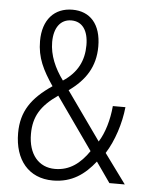

<svg xmlns="http://www.w3.org/2000/svg" viewBox="-53 -767 622 820"><g transform="rotate(5 258.5 -357.0)"><path d="M225 -724C147 -724 98 -670 98 -579C98 -507 124 -456 168 -391C81 -332 39 -272 39 -179C39 -65 100 10 204 10C286 10 340 -30 385 -87L446 0H512L419 -127C454 -182 479 -259 486 -329H432C427 -270 410 -212 385 -173L238 -380C308 -430 348 -490 348 -577C348 -673 300 -724 225 -724ZM224 -678C271 -678 297 -641 297 -578C297 -512 271 -459 210 -419C174 -468 150 -522 150 -579C150 -641 178 -678 224 -678ZM196 -353 354 -129C317 -75 272 -40 209 -40C139 -40 94 -93 94 -180C94 -255 124 -303 196 -353Z"/></g></svg>

Font: Noto Sans Arabic Cond Light
Style: Regular
Weight: 300
Width: 3
Designer: Monotype Design Team, Nadine Chahine, Nizar Qandah and Khaled Hosny
Foundry: Monotype Imaging Inc.
Version: Version 2.012